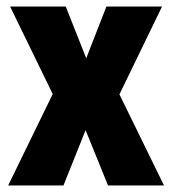

<svg xmlns="http://www.w3.org/2000/svg" viewBox="-20 -570 529 590"><path d="M142 -281 11 -550H182L245 -391L307 -550H478L347 -280L484 0H312L243 -170L175 0H5Z"/></svg>

Font: Noto Sans Display Condensed ExtraBold
Style: Regular
Weight: 800
Width: 3
Designer: Monotype Design Team
Foundry: Monotype Imaging Inc.
Version: Version 2.003